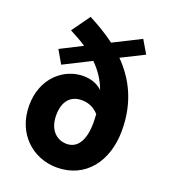

<svg xmlns="http://www.w3.org/2000/svg" viewBox="-154 -959 951 1082"><g transform="rotate(20 321.5 -417.5)"><path d="M419 -345 421 -296C421 -180 379 -130 319 -130C259 -130 209 -175 209 -262C209 -351 254 -391 316 -391C354 -391 388 -379 419 -345ZM138 -539 301 -621C342 -581 373 -535 393 -480C362 -510 320 -522 279 -522C161 -522 47 -426 47 -262C47 -92 169 14 312 14C483 14 587 -121 587 -307C587 -475 524 -596 433 -688L569 -756L523 -834L360 -752C310 -789 256 -821 202 -849L124 -740C161 -721 194 -703 223 -683L93 -617Z"/></g></svg>

Font: Noto Sans KR Black
Style: Regular
Weight: 900
Designer: Ryoko NISHIZUKA 西塚涼子 (kana, bopomofo & ideographs); Paul D. Hunt (Latin, Greek & Cyrillic); Sandoll Communications 산돌커뮤니
Foundry: Adobe
Version: Version 2.004;hotconv 1.0.118;makeotfexe 2.5.65603